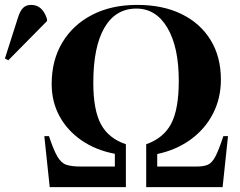

<svg xmlns="http://www.w3.org/2000/svg" viewBox="-153 -764 979 784"><path d="M50 0 28 -208H47Q66 -151 81.5 -124.5Q97 -98 118.5 -91Q140 -84 176 -84H316V-136Q237 -151 179 -191.5Q121 -232 89.5 -290.5Q58 -349 58 -421Q58 -518 101.5 -590.5Q145 -663 223.5 -703.5Q302 -744 407 -744Q512 -744 588.5 -706.5Q665 -669 707 -600.5Q749 -532 749 -439Q749 -363 717 -300.5Q685 -238 626.5 -195Q568 -152 489 -135V-84H649Q678 -84 695 -91Q712 -98 726 -124Q740 -150 759 -208H778L756 0H444V-175Q515 -200 546 -259Q577 -318 577 -434Q577 -572 530.5 -650.5Q484 -729 404 -729Q319 -729 273.5 -651Q228 -573 228 -426Q228 -315 259 -257Q290 -199 361 -175V0ZM-119 -518 -133 -525 -80 -691Q-71 -720 -58.5 -732Q-46 -744 -26 -744Q21 -744 39 -686V-678Z"/></svg>

Font: Literata 72pt
Style: Bold
Weight: 700
Designer: Latin by Veronika Burian and Jose Scaglione. Greek by Irene Vlachou. Cyrillic by Vera Evstafieva.
Foundry: TypeTogether
Version: Version 3.002